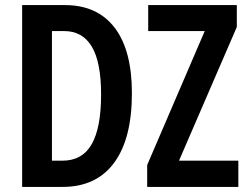

<svg xmlns="http://www.w3.org/2000/svg" viewBox="-20 -734 977 754"><path d="M498 -368Q498 -189 428 -94.5Q358 0 226 0H67V-714H235Q362 -714 430 -625.5Q498 -537 498 -368ZM377 -363Q377 -490 340.5 -551Q304 -612 232 -612H184V-103H225Q303 -103 340 -167.5Q377 -232 377 -363ZM916 0H558V-86L784 -612H562V-714H910V-628L683 -103H916Z"/></svg>

Font: Noto Sans ExtraCondensed SemiBold
Style: Regular
Weight: 600
Width: 2
Designer: Monotype Design Team
Foundry: Monotype Imaging Inc.
Version: Version 2.013; ttfautohint (v1.8.4.7-5d5b)